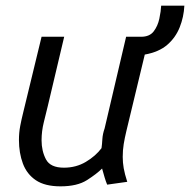

<svg xmlns="http://www.w3.org/2000/svg" viewBox="-20 -648 672 679"><path d="M194 11Q139 11 107 -10.5Q75 -32 61 -69.5Q47 -107 47 -153Q47 -179 51.5 -202.5Q56 -226 62 -250L127 -518H207L149 -273Q143 -248 135 -216Q127 -184 127 -152Q127 -114 142.5 -84.5Q158 -55 206 -55Q249 -55 283.5 -75.5Q318 -96 339 -124Q341 -138 342 -156Q343 -174 350 -194L426 -518H479Q509 -518 523.5 -537Q538 -556 543.5 -582Q549 -608 550 -628H632Q630 -588 615.5 -551.5Q601 -515 571.5 -489.5Q542 -464 492 -455L427 -185Q421 -160 417.5 -138.5Q414 -117 414 -93Q414 -73 417.5 -53Q421 -33 430 -5L359 5Q354 -7 350 -20.5Q346 -34 341 -52Q322 -33 287.5 -11Q253 11 194 11Z"/></svg>

Font: Ubuntu Sans Mono
Style: Italic
Weight: 400
Italic angle: -13.5°
Monospace: yes
Designer: Dalton Maag Ltd
Foundry: Dalton Maag Ltd
Version: Version 1.006